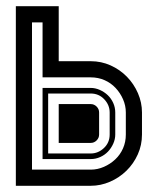

<svg xmlns="http://www.w3.org/2000/svg" viewBox="-20 -598 489 618"><path d="M83 -52H272Q294 -52 314.5 -61Q335 -70 351 -85Q367 -100 376 -120.5Q385 -141 385 -165V-236Q385 -258 376 -278.5Q367 -299 352 -315Q337 -331 316.5 -340Q296 -349 272 -349H117V-526H83ZM31 0V-578H169V-401H272Q306 -401 336 -387.5Q366 -374 388.5 -351Q411 -328 424 -298Q437 -268 437 -236V-165Q437 -131 423.5 -101Q410 -71 387 -48.5Q364 -26 334 -13Q304 0 272 0ZM169 -138V-263H272Q283 -263 291 -255Q299 -247 299 -236V-165Q299 -154 291 -146Q283 -138 272 -138ZM333 -236Q333 -260 315.5 -278.5Q298 -297 272 -297H135V-104H272Q296 -104 314.5 -121.5Q333 -139 333 -165ZM117 -86V-315H272Q287 -315 301.5 -308.5Q316 -302 327 -291.5Q338 -281 344.5 -266.5Q351 -252 351 -236V-165Q351 -150 344.5 -135.5Q338 -121 327.5 -110Q317 -99 302.5 -92.5Q288 -86 272 -86Z"/></svg>

Font: Aurach Bi
Style: Regular
Weight: 400
Designer: Peter Wiegel
Foundry: Peter Wiegel
Version: Version 1.002